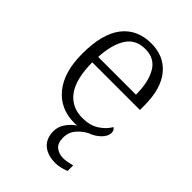

<svg xmlns="http://www.w3.org/2000/svg" viewBox="-223 -642 960 960"><g transform="rotate(45 257.0 -162.5)"><path d="M352 219Q295 219 263 191.5Q231 164 231 112Q231 81 250 53.5Q269 26 295 9Q291 9 286.5 9.5Q282 10 277 10Q176 10 117.5 -61.5Q59 -133 59 -263Q59 -404 113.5 -474Q168 -544 268 -544Q358 -544 410 -481Q462 -418 462 -299V-268H125Q126 -149 168.5 -92.5Q211 -36 286 -36Q340 -36 375.5 -59Q411 -82 429 -114Q435 -111 439 -104Q443 -97 443 -87Q443 -62 418.5 -38.5Q394 -15 364 -5Q335 9 311.5 36Q288 63 288 101Q288 141 309.5 157.5Q331 174 360 174Q375 174 389 171.5Q403 169 422 164V203Q406 210 387 214.5Q368 219 352 219ZM394 -308Q394 -396 363.5 -449.5Q333 -503 266 -503Q198 -503 165 -451.5Q132 -400 127 -308Z"/></g></svg>

Font: Noto Serif Gurmukhi Light
Style: Regular
Weight: 300
Designer: Vaibhav Singh and the Monotype Design Team
Foundry: Monotype Imaging Inc.
Version: Version 2.004; ttfautohint (v1.8.4.7-5d5b)